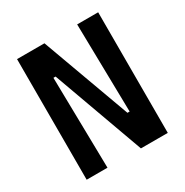

<svg xmlns="http://www.w3.org/2000/svg" viewBox="-154 -785 877 910"><g transform="rotate(-30 284.0 -330.0)"><path d="M62 0V-660H212L388 -178H400L391 -660H506V0H359L179 -497H167L176 0Z"/></g></svg>

Font: Bricolage Grotesque 12pt Condensed SemiBold
Style: Regular
Weight: 600
Width: 3
Designer: Mathieu Triay
Foundry: Atelier Triay
Version: Version 1.001; ttfautohint (v1.8.4.7-5d5b);gftools[0.9.33.de